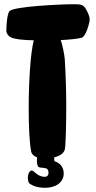

<svg xmlns="http://www.w3.org/2000/svg" viewBox="-20 -741 455 910"><path d="M386 -700C375 -717 367 -721 333 -721C259 -721 48 -710 26 -689C14 -679 10 -621 10 -595C10 -583 19 -570 32 -564C49 -555 90 -551 140 -550C124 -487 116 -350 116 -228C116 -139 120 -58 128 -22C131 -9 142 0 156 5C155 11 155 18 155 24C155 36 158 46 162 50C168 55 187 53 198 57C207 59 210 70 210 78C210 88 205 97 192 97C157 97 142 67 130 67C124 67 112 78 112 101C112 116 116 125 119 128C136 141 159 149 195 149C242 149 282 125 282 81C282 48 261 30 238 23C237 19 237 14 237 9V5C261 -1 282 -13 287 -32C291 -47 294 -137 294 -240C294 -315 291 -398 287 -461C285 -483 277 -524 268 -551C309 -553 348 -557 367 -562C386 -567 405 -630 405 -650C405 -662 397 -682 386 -700Z"/></svg>

Font: Manosque
Style: Regular
Weight: 400
Designer: Ariel Martín Pérez
Foundry: Ariel Martín Pérez
Version: Version 1.005;hotconv 1.0.109;makeotfexe 2.5.65596